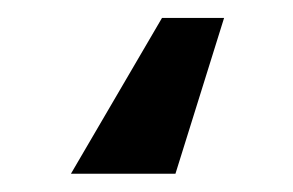

<svg xmlns="http://www.w3.org/2000/svg" viewBox="-20 19 321 210"><path d="M225.1 38.6 171.9 209H57.6L157.2 38.6Z"/></svg>

Font: Inter Cardless
Style: Medium
Weight: 500
Designer: Rasmus Andersson
Foundry: rsms
Version: Version 4.001;git-9221beed3